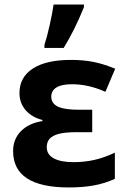

<svg xmlns="http://www.w3.org/2000/svg" viewBox="-20 -822 595 852"><path d="M38.1 -151.9Q38.1 -204.1 72.5 -239.5Q106.9 -274.9 168 -284.7V-289.6Q120.1 -302.2 93.3 -333.7Q66.4 -365.2 66.4 -409.2Q66.4 -479.5 125.7 -517.8Q185.1 -556.2 294.4 -556.2Q348.1 -556.2 392.8 -547.6Q437.5 -539.1 491.2 -517.1L447.8 -414.6Q372.6 -448.2 299.8 -448.2Q253.9 -448.2 230.7 -434.1Q207.5 -419.9 207.5 -392.6Q207.5 -360.8 241.7 -346.7Q271 -335 330.1 -335H389.2V-235.4H317.9Q270 -235.4 241.2 -228Q213.4 -220.7 200.4 -206.5Q187.5 -192.4 187.5 -168.5Q187.5 -136.7 218 -119.6Q248.5 -102.5 306.6 -102.5Q354.5 -102.5 398.2 -112.3Q441.9 -122.1 489.7 -144.5V-28.3Q444.3 -7.8 395.8 1Q347.2 9.8 285.6 9.8Q161.6 9.8 99.9 -30.5Q38.1 -70.8 38.1 -151.9ZM217.8 -801.8H352.5V-790.5Q312 -689.5 262.7 -609.4H177.2V-623Q188.5 -656.7 200.4 -710.4Q212.4 -764.2 217.8 -801.8Z"/></svg>

Font: Viking Open Sans
Style: Bold
Weight: 700
Foundry: Ascender Corporation
Version: Version 2.001